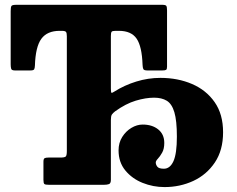

<svg xmlns="http://www.w3.org/2000/svg" viewBox="-20 -770 987 800"><path d="M161 -20.5V-96Q161 -108 165.8 -110.8Q170.5 -113.5 182 -113.5H231.5Q249.5 -113.5 254 -118Q258.5 -122.5 258.5 -141V-619Q258.5 -633 254.8 -637.2Q251 -641.5 237.5 -641.5H228.5Q176.5 -641.5 152.2 -608.2Q128 -575 125.5 -497Q125 -485.5 122.2 -481Q119.5 -476.5 106.5 -476.5H41.5Q28.5 -476.5 26.5 -483.8Q24.5 -491 24.5 -502V-723.5Q24.5 -741 28 -745.5Q31.5 -750 48.5 -750H655Q669.5 -750 672.8 -745.8Q676 -741.5 676 -726.5V-492Q676 -481.5 672 -479Q668 -476.5 657 -476.5H593.5Q580 -476.5 577.2 -482.2Q574.5 -488 574 -500Q571.5 -576.5 549.2 -609Q527 -641.5 475.5 -641.5H461Q448 -641.5 445 -637.5Q442 -633.5 442 -620V-401Q442 -384 444.8 -383.2Q447.5 -382.5 457.5 -389Q498.5 -415 547.8 -430.2Q597 -445.5 648.5 -445.5Q721 -445.5 780.2 -420Q839.5 -394.5 874.5 -344.2Q909.5 -294 909.5 -219Q909.5 -144 875.2 -93Q841 -42 785.5 -16.2Q730 9.5 665.5 9.5Q618 9.5 574.2 -8Q530.5 -25.5 502.2 -59.8Q474 -94 474 -143.5Q474 -175 489.2 -199.2Q504.5 -223.5 527.5 -237.2Q550.5 -251 574.5 -251Q614 -251 639.2 -230.8Q664.5 -210.5 664.5 -174.5Q664.5 -149.5 655.5 -133.8Q646.5 -118 637.8 -108.8Q629 -99.5 629 -93Q629 -84 635.5 -75.5Q642 -67 663 -67Q688.5 -67 702.8 -98.5Q717 -130 717 -200.5Q717 -267.5 706.5 -302.5Q696 -337.5 675 -350.2Q654 -363 622 -363Q587 -363 545.5 -350.5Q504 -338 459.5 -306Q450.5 -299 446.2 -292.8Q442 -286.5 442 -270V-21Q442 -6 434.2 -3Q426.5 0 413 0H184Q169 0 165 -3.2Q161 -6.5 161 -20.5Z"/></svg>

Font: Besley* Narrow Heavy
Style: Regular
Weight: 800
Width: 4
Designer: Owen Earl
Foundry: indestructible type*
Version: Version 3.000; ttfautohint (v1.8.3)